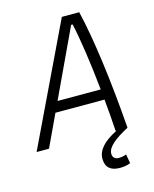

<svg xmlns="http://www.w3.org/2000/svg" viewBox="-147 -781 863 1074"><g transform="rotate(-15 285.0 -244.0)"><path d="M412.1 206.5C434.6 206.5 456.5 203.1 473.6 195.3L464.4 142.6C452.6 147.5 437.5 150.9 421.4 150.9C397.9 150.9 385.3 139.2 385.3 117.2C385.3 78.6 432.1 42 510.7 0C490.2 -273.4 457 -528.3 417 -693.8H316.4L-15.6 0H56.2L143.1 -185.1H427.2C433.1 -125 438 -63 441.9 0H447.3C368.7 39.1 330.1 82.5 330.1 131.8C330.1 181.2 358.4 206.5 412.1 206.5ZM171.4 -245.6 355 -637.2H363.8C385.3 -540.5 405.3 -402.3 421.4 -245.6Z"/></g></svg>

Font: Cascadia Mono PL Light
Style: Italic
Weight: 300
Italic angle: -10°
Monospace: yes
Designer: Aaron Bell
Foundry: Saja Typeworks
Version: Version 2404.023